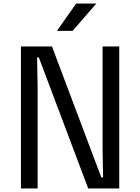

<svg xmlns="http://www.w3.org/2000/svg" viewBox="-20 -1062 790 1082"><path d="M98 0V-800H273L551 -62H561L558 -225V-800H652V0H477L199 -738H189L192 -575V0ZM301 -888 409 -1042H523L389 -888Z"/></svg>

Font: Martian Mono SemiExpanded Light
Style: Regular
Weight: 300
Width: 6
Monospace: yes
Designer: Roman Shamin
Foundry: Evil Martians
Version: Version 0.930